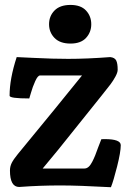

<svg xmlns="http://www.w3.org/2000/svg" viewBox="-20 -764 533 791"><path d="M182.1 -664.1Q182.1 -697.8 204.6 -720.7Q227.1 -743.7 270.5 -743.7Q313 -743.7 334.5 -720.5Q356 -697.3 356 -664.1Q356 -631.3 334.5 -607.9Q313 -584.5 270.5 -584.5Q227.1 -584.5 204.6 -607.7Q182.1 -630.9 182.1 -664.1ZM64.9 5.9Q64 6.3 59.1 6.3Q21 6.3 21 -61.5Q21 -78.1 28.3 -92.8Q35.6 -107.4 53.2 -128.9Q224.6 -336.9 317.9 -453.1H145Q135.7 -453.1 125 -429.4Q114.3 -405.8 107.7 -382.1Q101.1 -358.4 100.6 -358.4Q19.5 -358.4 19.5 -369.6Q19.5 -439.5 48.8 -528.8Q71.8 -527.8 116.5 -525.6Q161.1 -523.4 194.1 -522.5Q227.1 -521.5 260.7 -521.5Q338.9 -521.5 434.1 -528.8Q452.6 -526.9 458.7 -514.9Q464.8 -502.9 464.8 -476.6Q464.8 -465.3 455.3 -448Q445.8 -430.7 435.1 -416.5Q424.3 -402.3 397 -368.2L219.7 -147L155.8 -69.8H328.1Q336.9 -69.8 344.7 -76.4Q352.5 -83 359.6 -96.7Q366.7 -110.4 371.8 -123Q377 -135.7 384.5 -157Q392.1 -178.2 397.5 -190.4Q399.4 -190.4 404.1 -190.7Q408.7 -190.9 411.6 -190.9Q477.5 -190.9 477.5 -166Q477.5 -137.7 462.4 -77.9Q447.3 -18.1 437 7.3Q303.7 0 229 0Q145.5 0 64.9 5.9Z"/></svg>

Font: Coustard
Style: Regular
Weight: 400
Foundry: vernon adams
Version: Version 1.000